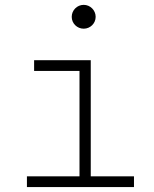

<svg xmlns="http://www.w3.org/2000/svg" viewBox="-20 -763 626 783"><path d="M89.8 0H526.4V-43.9H350.1V-517.6H119.1V-473.6H304.2V-43.9H89.8ZM321.3 -646C348.1 -646 370.1 -667.5 370.1 -694.3C370.1 -721.2 348.1 -743.2 321.3 -743.2C294.4 -743.2 272.5 -721.2 272.5 -694.3C272.5 -667.5 294.4 -646 321.3 -646Z"/></svg>

Font: Cascadia Code PL ExtraLight
Style: Regular
Weight: 200
Monospace: yes
Designer: Aaron Bell
Foundry: Saja Typeworks
Version: Version 2404.023